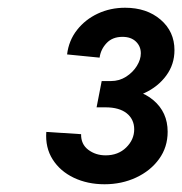

<svg xmlns="http://www.w3.org/2000/svg" viewBox="-20 -915 471 496"><path d="M250 -439Q206.1 -439 170.7 -455.8Q135.3 -472.7 116 -503.2Q96.7 -533.7 99.6 -574.2L189.5 -568.4Q189 -542.5 208 -528.1Q227.1 -513.7 252.9 -513.7Q285.2 -513.7 305.9 -533.9Q326.7 -554.2 326.7 -581.1Q326.7 -593.8 321.8 -604.2Q316.9 -614.7 307.4 -622.3Q297.9 -629.9 284.2 -633.8Q270.5 -637.7 253.4 -637.7H229.5L242.7 -705.6H266.6Q288.1 -705.6 305.7 -716.8Q323.2 -728 333.5 -744.6Q343.8 -761.2 343.8 -777.3Q343.8 -795.4 331.1 -807.6Q318.4 -819.8 296.4 -819.8Q270.5 -819.8 255.4 -803.7Q240.2 -787.6 237.3 -766.1L153.3 -774.4Q157.7 -810.5 179 -837.6Q200.2 -864.7 232.7 -879.9Q265.1 -895 303.2 -895Q358.9 -895 394.8 -864.3Q430.7 -833.5 430.7 -785.6Q430.7 -748.5 409.4 -719.7Q388.2 -690.9 353.5 -674.8Q318.8 -658.7 278.3 -659.7L277.8 -686.5Q339.4 -687.5 376.2 -656.2Q413.1 -625 413.1 -574.7Q413.1 -534.7 390.9 -504.2Q368.7 -473.6 331.5 -456.3Q294.4 -439 250 -439Z"/></svg>

Font: Reddit Sans SemiBold
Style: Italic
Weight: 600
Italic angle: -11.25°
Designer: Stephen Hutchings
Version: Version 1.013